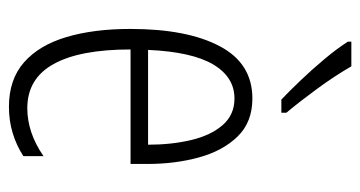

<svg xmlns="http://www.w3.org/2000/svg" viewBox="-210 -594 814 434"><g transform="rotate(90 197.0 -377.0)"><path d="M202.6 -540.5Q255.9 -540.5 288.3 -507.3Q320.8 -474.1 335.7 -420.2Q350.6 -366.2 350.6 -303.7V-265.1H91.8Q91.8 -150.4 124.8 -91.1Q157.7 -31.7 224.6 -31.7Q279.8 -31.7 333 -68.4V-22.9Q309.1 -7.3 281.2 1.2Q253.4 9.8 221.2 9.8Q159.7 9.8 120.8 -24.4Q82 -58.6 63.7 -120.4Q45.4 -182.1 45.4 -264.6Q45.4 -393.1 84.5 -466.8Q123.5 -540.5 202.6 -540.5ZM202.6 -500Q154.3 -500 125.7 -451.9Q97.2 -403.8 92.8 -304.7H307.1Q307.1 -357.4 296.6 -401.9Q286.1 -446.3 262.9 -473.1Q239.7 -500 202.6 -500ZM129.9 -764.2Q152.3 -725.6 180.4 -687.3Q208.5 -648.9 234.9 -617.2V-606H205.1Q185.5 -624.5 160.9 -650.4Q136.2 -676.3 112.8 -704.3Q89.4 -732.4 74.2 -756.3V-764.2Z"/></g></svg>

Font: Open Sans Condensed Light
Style: Regular
Weight: 300
Width: 3
Designer: Monotype Design Team
Foundry: Monotype Imaging Inc.
Version: Version 3.003; ttfautohint (v1.8.4)